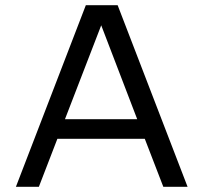

<svg xmlns="http://www.w3.org/2000/svg" viewBox="-20 -716 780 736"><path d="M535 -184H200L129 0H41L309 -696H431L699 0H606ZM506 -259 368 -619 229 -259Z"/></svg>

Font: AmikoRegular
Style: Regular
Weight: 400
Designer: Pablo Impallari, Rodrigo Fuenzalida, Andres Torresi
Foundry: Impallari Type
Version: Version 1.000; ttfautohint (v1.3)